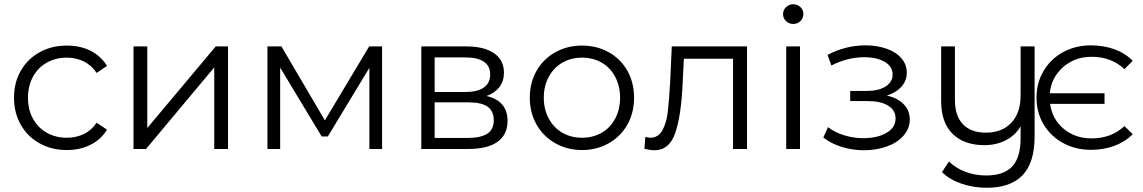

<svg xmlns="http://www.w3.org/2000/svg" viewBox="-20 -703 5392 906"><path d="M295 -488Q358 -488 407 -463.5Q456 -439 485 -392L436 -359Q412 -395 375.5 -413Q339 -431 295 -431Q243 -431 201 -407.5Q159 -384 135.5 -340.5Q112 -297 112 -242Q112 -186 135.5 -143Q159 -100 201 -76.5Q243 -53 295 -53Q339 -53 375.5 -70.5Q412 -88 436 -124L485 -91Q456 -44 406.5 -19.5Q357 5 295 5Q224 5 167 -26.5Q110 -58 78 -114.5Q46 -171 46 -242Q46 -313 78 -369Q110 -425 167 -456.5Q224 -488 295 -488Z M610 -484H675V-99L998 -484H1056V0H991V-385L669 0H610Z M1783 -484V0H1723V-383L1527 -59H1498L1302 -384V0H1242V-484H1308L1513 -135L1722 -484Z M2375 -132Q2375 -68 2328 -34Q2281 0 2188 0H1968V-484H2181Q2264 -484 2311 -452Q2358 -420 2358 -360Q2358 -320 2336.5 -292Q2315 -264 2276 -250Q2375 -227 2375 -132ZM2031 -269H2177Q2233 -269 2263 -290Q2293 -311 2293 -351.5Q2293 -392 2263 -412Q2233 -432 2177 -432H2031ZM2191 -220H2031V-52H2185Q2248 -52 2279 -72Q2310 -92 2310 -135Q2310 -178 2281.5 -199Q2253 -220 2191 -220Z M2726.5 5Q2657 5 2600.5 -27Q2544 -59 2512 -115Q2480 -171 2480 -242Q2480 -313 2512 -369Q2544 -425 2600.5 -456.5Q2657 -488 2726.5 -488Q2796 -488 2852.5 -456.5Q2909 -425 2940.5 -369Q2972 -313 2972 -242Q2972 -171 2940.5 -115Q2909 -59 2852.5 -27Q2796 5 2726.5 5ZM2726.5 -53Q2778 -53 2819 -76.5Q2860 -100 2883 -143.5Q2906 -187 2906 -242Q2906 -297 2883 -340.5Q2860 -384 2819 -407.5Q2778 -431 2726.5 -431Q2675 -431 2634 -407.5Q2593 -384 2569.5 -340.5Q2546 -297 2546 -242Q2546 -187 2569.5 -143.5Q2593 -100 2634 -76.5Q2675 -53 2726.5 -53Z M3505 -484V0H3439V-426H3207L3201 -306Q3194 -155 3166 -74.5Q3138 6 3068 6Q3048 6 3021 -1L3025 -57Q3042 -53 3048 -53Q3086 -53 3105.5 -88Q3125 -123 3131 -174.5Q3137 -226 3142 -311L3150 -484Z M3690 -484H3755V0H3690ZM3675 -637Q3675 -655 3689 -669Q3703 -683 3723 -683Q3743 -683 3757 -669.5Q3771 -656 3771 -638Q3771 -617 3757 -603.5Q3743 -590 3723 -590Q3703 -590 3689 -603.5Q3675 -617 3675 -637Z M4056 6Q4004 6 3953 -9.5Q3902 -25 3865 -54L3887 -103Q3920 -78 3964 -64.5Q4008 -51 4053 -51Q4120 -51 4163 -76Q4206 -101 4206 -144Q4206 -183 4171 -204.5Q4136 -226 4075 -226H3992V-274H4072Q4126 -274 4159 -295Q4192 -316 4192 -351Q4192 -389 4155 -411Q4118 -433 4058 -433Q3980 -433 3903 -394L3885 -444Q3971 -489 4064 -489Q4119 -489 4164 -473Q4209 -457 4234 -427.5Q4259 -398 4259 -360Q4259 -323 4234 -294.5Q4209 -266 4165 -252Q4217 -240 4245 -210.5Q4273 -181 4273 -139Q4273 -97 4244 -63.5Q4215 -30 4165.5 -12Q4116 6 4056 6Z M4862 -484V-59Q4862 64 4805.5 123.5Q4749 183 4636 183Q4573 183 4516.5 163.5Q4460 144 4425 109L4458 59Q4489 90 4535 107.5Q4581 125 4633 125Q4717 125 4756.5 82.5Q4796 40 4796 -51V-107Q4771 -64 4726 -41Q4681 -18 4625 -18Q4530 -18 4475.5 -71Q4421 -124 4421 -226V-484H4486V-233Q4486 -156 4524 -116.5Q4562 -77 4632 -77Q4708 -77 4752 -123.5Q4796 -170 4796 -253V-484Z M5128 -489Q5188 -489 5239 -470.5Q5290 -452 5325 -416L5286 -377Q5224 -435 5131 -435Q5078 -435 5035.5 -413Q4993 -391 4965.5 -351.5Q4938 -312 4934 -263H5192V-213H4935Q4945 -141 4999 -95.5Q5053 -50 5131 -50Q5224 -50 5286 -108L5325 -70Q5290 -34 5239 -15Q5188 4 5128 4Q5055 4 4996.5 -28Q4938 -60 4904.5 -116Q4871 -172 4871 -242Q4871 -312 4904.5 -368.5Q4938 -425 4996.5 -457Q5055 -489 5128 -489Z"/></svg>

Font: Montserrat Ace
Style: Regular
Weight: 400
Designer: Julieta Ulanovsky
Foundry: Julieta Ulanovsky
Version: Version 1